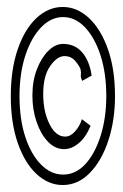

<svg xmlns="http://www.w3.org/2000/svg" viewBox="-20 -550 353 551"><path d="M160 -19Q119 -19 85 -50.5Q51 -82 31 -139.5Q11 -197 11 -274Q11 -351 31 -409Q51 -467 85 -498.5Q119 -530 160 -530Q201 -530 235 -498.5Q269 -467 289.5 -409.5Q310 -352 310 -274Q310 -205 291 -147Q272 -89 238 -54Q204 -19 160 -19ZM161 -49Q197 -49 224.5 -78.5Q252 -108 268.5 -159.5Q285 -211 285 -274Q285 -340 268.5 -391Q252 -442 224 -471.5Q196 -501 161 -501Q126 -501 97.5 -471Q69 -441 52.5 -390Q36 -339 36 -274Q36 -208 52.5 -157.5Q69 -107 97.5 -78Q126 -49 161 -49ZM164 -122Q138 -122 117.5 -143.5Q97 -165 85 -200Q73 -235 73 -276Q73 -318 86 -351.5Q99 -385 119 -404.5Q139 -424 161 -424Q195 -424 216 -399.5Q237 -375 243 -333L216 -318Q211 -328 212 -334.5Q213 -341 211.5 -349.5Q210 -358 196 -375Q184 -389 165 -389Q144 -389 124 -360.5Q104 -332 104 -280Q104 -230 122 -194Q140 -158 167 -158Q182 -158 195.5 -173Q209 -188 215 -208L240 -189Q227 -157 206.5 -139.5Q186 -122 164 -122Z"/></svg>

Font: Inconsolata ExtraCondensed Light
Style: Regular
Weight: 300
Width: 2
Monospace: yes
Designer: Raph Levien, Cyreal, Brenton Simpson
Foundry: Raph Levien, Cyreal, Google
Version: Version 3.100; ttfautohint (v1.8.4.7-5d5b)